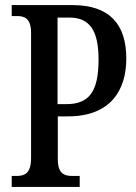

<svg xmlns="http://www.w3.org/2000/svg" viewBox="-20 -734 536 754"><path d="M26 0H293V-43H265C233 -43 207 -51 207 -109V-277H247C416 -277 476 -382 476 -504C476 -639 410 -714 265 -714H26V-671H46C77 -671 102 -662 102 -604V-114C102 -52 77 -43 43 -43H26ZM240 -325H206V-665H252C334 -665 367 -612 367 -500C367 -374 330 -325 240 -325Z"/></svg>

Font: Noto Serif Ethiopic ExtraCondensed Medium
Style: Regular
Weight: 500
Width: 2
Designer: Monotype Design Team
Foundry: Monotype Imaging Inc.
Version: Version 2.102